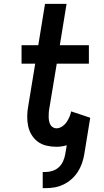

<svg xmlns="http://www.w3.org/2000/svg" viewBox="-20 -755 540 998"><path d="M202 223V139H217Q235 139 253.5 133Q272 127 286 114Q300 101 308 83Q316 65 319 47L327 0Q314 4 300 6Q286 8 273 8Q247 8 221.5 2Q196 -4 176.5 -18.5Q157 -33 144 -54.5Q131 -76 126 -101Q121 -126 121.5 -152.5Q122 -179 127 -205L163 -424H92V-520H179L214 -735H326L291 -520H442V-424H275L236 -189Q234 -179 233.5 -168.5Q233 -158 233 -147.5Q233 -137 235 -126.5Q237 -116 241.5 -107.5Q246 -99 254.5 -93.5Q263 -88 273 -88Q288 -88 302 -97Q316 -106 325.5 -119.5Q335 -133 341 -147.5Q347 -162 350 -176L449 -143L418 47Q414 71 406 94Q398 117 384.5 138Q371 159 352 176Q333 193 310 204Q287 215 263.5 219Q240 223 216 223Z"/></svg>

Font: Iosevka SS18
Style: Bold Italic
Weight: 700
Italic angle: -9°
Monospace: yes
Designer: Belleve Invis
Foundry: Belleve Invis
Version: Version 25.1.1; ttfautohint (v1.8.4)